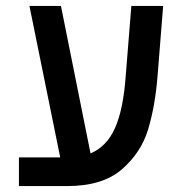

<svg xmlns="http://www.w3.org/2000/svg" viewBox="-20 -629 640 649"><path d="M44 -97H183.5L79.5 -609H186L286 -110.5Q341 -133.5 369 -196.8Q397 -260 405 -373L424 -609H531.5L512.5 -371.5Q504.5 -271 480.8 -192Q457 -113 391.8 -56.5Q326.5 0 207 0H44Z"/></svg>

Font: JuliaMono Medium
Style: Italic
Weight: 500
Italic angle: -9°
Monospace: yes
Designer: cormullion
Foundry: corm
Version: Version 0.054; ttfautohint (v1.8.4)